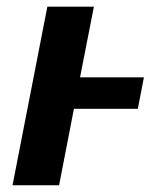

<svg xmlns="http://www.w3.org/2000/svg" viewBox="-20 -548 485 568"><path d="M198.7 -226.1 154.8 0H17.1L120.1 -528.3H257.8L216.8 -319.3H405.8L387.7 -226.1Z"/></svg>

Font: Arimo
Style: Italic
Weight: 400
Italic angle: -12°
Designer: Steve Matteson
Foundry: Monotype Imaging Inc.
Version: Version 1.33